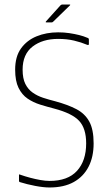

<svg xmlns="http://www.w3.org/2000/svg" viewBox="-20 -820 481 849"><path d="M64 -20V-46Q64 -50 67 -48.5Q70 -47 71 -47Q91 -40 113.5 -34Q136 -28 158.5 -24Q181 -20 199 -20Q280 -20 320.5 -64.5Q361 -109 361 -186Q361 -252 330 -285.5Q299 -319 219 -340Q188 -348 157.5 -357.5Q127 -367 102 -384Q77 -401 62 -431.5Q47 -462 47 -512Q47 -570 73 -606Q99 -642 142 -659.5Q185 -677 237 -677Q263 -677 286.5 -673.5Q310 -670 330 -665Q350 -660 366 -653Q370 -652 371.5 -650Q373 -648 373 -645V-625Q373 -619 365 -622Q339 -633 307.5 -640.5Q276 -648 237 -648Q168 -648 124 -614Q80 -580 80 -512Q80 -473 92 -449Q104 -425 124.5 -410.5Q145 -396 171 -387.5Q197 -379 225 -372Q280 -357 317.5 -337.5Q355 -318 374.5 -283Q394 -248 394 -186Q394 -126 371.5 -82.5Q349 -39 306 -15Q263 9 199 9Q172 9 135.5 2Q99 -5 67 -15Q66 -15 65 -16.5Q64 -18 64 -20ZM209 -721H185Q182 -721 182 -722.5Q182 -724 183 -725L247 -796Q249 -798 251 -799Q253 -800 255 -800H288Q290 -800 290.5 -799Q291 -798 289 -796L215 -724Q214 -723 212.5 -722Q211 -721 209 -721Z"/></svg>

Font: Glory Thin Thin
Style: Regular
Weight: 250
Version: Version 1.011